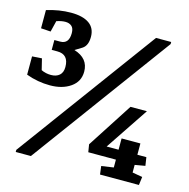

<svg xmlns="http://www.w3.org/2000/svg" viewBox="-100 -769 854 866"><g transform="rotate(15 327.0 -335.5)"><path d="M493.7 -83.5H364.7L358.9 -119.1L495.6 -330.6H572.3L438 -129.9H493.7V-182.6H581.5V-129.9H623.5L629.4 -90.8L581.5 -82.5V-46.9L628.4 -38.6L623.5 0H441.9L437 -38.6L493.7 -46.9ZM597.2 -660.6V-650.9L119.1 0H48.3V-9.8L526.4 -660.6ZM185.1 -512.7Q252.9 -491.7 252.9 -429.7Q252.9 -383.3 214.8 -356.7Q176.8 -330.1 119.1 -330.1Q61.5 -330.1 7.8 -350.1V-435.5L53.2 -438.5L65.9 -386.7Q86.4 -376.5 111.3 -376.5Q136.2 -376.5 150.9 -389.4Q165.5 -402.3 165.5 -427.7Q165.5 -486.8 112.3 -486.8H85.9V-532.7H113.3Q153.8 -532.7 153.8 -583Q153.8 -605.5 142.6 -615.2Q131.3 -625 113.3 -625Q95.2 -625 72.3 -617.2L59.6 -565.4L14.2 -568.4V-653.3Q71.8 -671.4 127.4 -671.4Q182.6 -671.4 212.2 -650.6Q241.7 -629.9 241.7 -588.9Q241.7 -547.9 217.5 -532.5Q193.4 -517.1 185.1 -512.7Z"/></g></svg>

Font: NoticiaText-Bold
Style: Bold
Weight: 700
Designer: JM Sole
Foundry: JM Sole
Version: Version 1.003